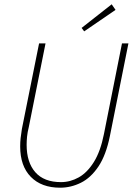

<svg xmlns="http://www.w3.org/2000/svg" viewBox="-20 -862 640 894"><path d="M260 12Q173 12 123.5 -38.5Q74 -89 74 -180Q74 -200 76 -219Q78 -238 82 -262L162 -660H192L114 -270Q108 -246 106 -226Q104 -206 104 -188Q104 -106 144.5 -60Q185 -14 264 -14Q307 -14 346.5 -36Q386 -58 417 -107.5Q448 -157 464 -238L548 -660H578L492 -230Q474 -140 438.5 -87Q403 -34 356.5 -11Q310 12 260 12ZM372 -716 360 -732 500 -842 518 -816Z"/></svg>

Font: SourceCodeVF
Style: Italic
Weight: 200
Italic angle: -11°
Monospace: yes
Designer: Paul D. Hunt, Teo Tuominen
Foundry: Adobe
Version: Version 1.026;hotconv 1.1.0;makeotfexe 2.6.0